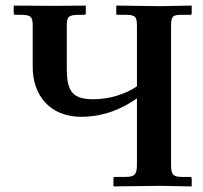

<svg xmlns="http://www.w3.org/2000/svg" viewBox="-20 -666 727 687"><path d="M430 -33H391C387 -33 386 -31 386 -27V1L552 -1L666 1V-27C666 -30 664 -33 661 -33H631C597 -33 592 -43 592 -80V-571C592 -608 597 -613 631 -613H661C664 -613 666 -615 666 -619V-646L552 -644L396 -646V-618C396 -614 397 -613 400 -613H430C466 -613 470 -605 470 -571V-357C406 -315 342 -311 313 -311C241 -311 219 -338 219 -420V-572C219 -603 221 -613 263 -613H281C285 -613 287 -615 287 -618V-646L178 -645L29 -646V-619C29 -615 31 -613 36 -613H53C92 -613 97 -606 97 -572V-426C97 -327 157 -248 271 -248C329 -248 397 -263 470 -314V-80C470 -46 466 -33 430 -33Z"/></svg>

Font: Libertinus Serif Semibold
Style: Regular
Weight: 600
Designer: Philipp H. Poll, Khaled Hosny
Foundry: Caleb Maclennan
Version: Version 7.050;RELEASE